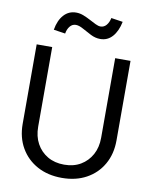

<svg xmlns="http://www.w3.org/2000/svg" viewBox="-99 -988 847 1072"><g transform="rotate(10 325.0 -451.5)"><path d="M326 12Q247 12 187 -20.5Q127 -53 93 -111.5Q59 -170 59 -247V-698H147V-247Q147 -192 169.5 -151Q192 -110 232 -86.5Q272 -63 326 -63Q380 -63 419.5 -86.5Q459 -110 481.5 -151Q504 -192 504 -247V-698H591V-247Q591 -170 557.5 -111.5Q524 -53 464.5 -20.5Q405 12 326 12ZM205 -785 139 -795Q148 -849 176 -880Q204 -911 246 -911Q267 -911 287.5 -903Q308 -895 327.5 -884.5Q347 -874 363.5 -866Q380 -858 392 -858Q412 -858 425.5 -874Q439 -890 444 -915L510 -905Q499 -851 471.5 -820Q444 -789 403 -789Q375 -789 348.5 -802.5Q322 -816 298 -829.5Q274 -843 256 -843Q236 -843 222.5 -826.5Q209 -810 205 -785Z"/></g></svg>

Font: Azeret Mono Thin Light
Style: Regular
Weight: 300
Version: Version 1.002